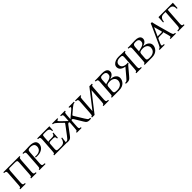

<svg xmlns="http://www.w3.org/2000/svg" viewBox="554 -2371 4199 4199"><g transform="rotate(-45 2653.0 -272.0)"><path d="M504 -425 482 -100Q480 -65 485 -49Q490 -33 504 -28.5Q518 -24 543 -23V0H375V-23Q389 -24 396.5 -28.5Q404 -33 408 -49Q412 -65 414 -100L436 -425Q440 -472 426.5 -483.5Q413 -495 375 -495H208Q187 -495 180 -483.5Q173 -472 169 -425L147 -100Q145 -65 150 -49Q155 -33 169 -28.5Q183 -24 208 -23V0H40V-23Q54 -24 61.5 -28.5Q69 -33 73 -49Q77 -65 79 -100L101 -425Q104 -460 98.5 -475.5Q93 -491 79 -496Q65 -501 40 -502V-525H543V-502Q529 -501 521.5 -496Q514 -491 510.5 -475.5Q507 -460 504 -425Z M633 0V-23Q647 -24 654.5 -28.5Q662 -33 666 -49Q670 -65 672 -100L694 -425Q697 -460 691.5 -475.5Q686 -491 672 -496Q658 -501 633 -502V-525H702Q740 -525 765.5 -526.5Q791 -528 813.5 -529Q836 -530 864 -530Q938 -530 986.5 -503Q1035 -476 1035 -411Q1035 -368 1007 -328Q979 -288 920.5 -265.5Q862 -243 770 -252L772 -276Q829 -270 866 -280.5Q903 -291 924.5 -311Q946 -331 954.5 -355.5Q963 -380 963 -403Q963 -442 945.5 -462Q928 -482 901 -489.5Q874 -497 847 -497Q800 -497 782.5 -482.5Q765 -468 762 -425L740 -100Q738 -65 743.5 -49Q749 -33 767.5 -28.5Q786 -24 821 -23V0Z M1088 0V-23Q1102 -24 1109.5 -28.5Q1117 -33 1121 -49Q1125 -65 1127 -100L1149 -425Q1151 -460 1146 -475.5Q1141 -491 1127 -496Q1113 -501 1088 -502V-525H1464L1456 -405H1433Q1433 -430 1426.5 -450.5Q1420 -471 1397 -483Q1374 -495 1326 -495H1266Q1247 -495 1237 -491Q1227 -487 1223 -472.5Q1219 -458 1217 -425L1209 -298Q1217 -304 1229 -306Q1241 -308 1256 -308H1337Q1367 -308 1383.5 -320Q1400 -332 1404 -365H1427L1417 -215H1394Q1394 -251 1383.5 -264.5Q1373 -278 1337 -278H1256Q1228 -278 1217 -269Q1206 -260 1204 -231L1195 -100Q1193 -67 1198 -52.5Q1203 -38 1219.5 -34Q1236 -30 1266 -30H1330Q1398 -30 1427 -66.5Q1456 -103 1464 -155H1487L1468 0Z M2125 -103Q2148 -67 2161.5 -50Q2175 -33 2189.5 -28Q2204 -23 2228 -23V0Q2215 2 2204 3Q2193 4 2183 4Q2147 4 2125.5 -5.5Q2104 -15 2090.5 -32Q2077 -49 2064 -71L1952 -257Q1943 -272 1934 -277.5Q1925 -283 1918 -283Q1910 -283 1903 -276Q1896 -269 1895 -252L1885 -100Q1883 -65 1887.5 -49Q1892 -33 1904 -28.5Q1916 -24 1936 -23V0H1788V-23Q1802 -24 1809.5 -28.5Q1817 -33 1821 -49Q1825 -65 1827 -100L1838 -252Q1840 -271 1833.5 -277Q1827 -283 1819 -283Q1812 -283 1802.5 -277.5Q1793 -272 1782 -257L1643 -71Q1627 -49 1611 -32Q1595 -15 1572.5 -5.5Q1550 4 1514 4Q1504 4 1493 3Q1482 2 1471 0V-23Q1496 -23 1511.5 -28Q1527 -33 1543.5 -50Q1560 -67 1587 -103L1745 -313Q1753 -323 1755.5 -330.5Q1758 -338 1750 -345L1641 -450Q1614 -476 1595 -488Q1576 -500 1548 -502V-525H1713V-502Q1690 -501 1683 -497Q1676 -493 1676 -484Q1676 -477 1682.5 -465.5Q1689 -454 1711 -433L1840 -310H1842L1850 -425Q1853 -460 1848 -475.5Q1843 -491 1831 -496Q1819 -501 1799 -502V-525H1946V-502Q1932 -501 1924.5 -496Q1917 -491 1913.5 -475.5Q1910 -460 1907 -425L1899 -310H1901L2047 -433Q2073 -454 2081.5 -465.5Q2090 -477 2090 -487Q2090 -494 2083 -497.5Q2076 -501 2057 -502V-525H2222V-502Q2192 -500 2171.5 -488Q2151 -476 2120 -450L1996 -345Q1988 -338 1989 -330.5Q1990 -323 1996 -313Z M2338 0H2258V-23Q2272 -24 2279.5 -28.5Q2287 -33 2291 -49Q2295 -65 2297 -100L2319 -425Q2322 -460 2316.5 -475.5Q2311 -491 2297 -496Q2283 -501 2258 -502V-525H2426V-502Q2412 -501 2404.5 -496Q2397 -491 2393.5 -475.5Q2390 -460 2387 -425L2364 -92L2701 -525H2781V-502Q2767 -501 2759 -496Q2751 -491 2747.5 -475.5Q2744 -460 2742 -425L2720 -100Q2718 -65 2723 -49Q2728 -33 2742 -28.5Q2756 -24 2781 -23V0H2613V-23Q2627 -24 2634.5 -28.5Q2642 -33 2646 -49Q2650 -65 2652 -100L2674 -432Z M2871 0V-23Q2885 -24 2893 -28.5Q2901 -33 2904.5 -49Q2908 -65 2910 -100L2932 -425Q2935 -460 2929.5 -475.5Q2924 -491 2910 -496Q2896 -501 2871 -502V-525H2940Q2987 -525 3026 -527.5Q3065 -530 3096 -530Q3157 -530 3191 -516.5Q3225 -503 3239 -481Q3253 -459 3253 -432Q3253 -350 3137 -312V-310Q3220 -306 3264 -269.5Q3308 -233 3308 -176Q3308 -148 3296 -117.5Q3284 -87 3259 -60Q3234 -33 3194 -16.5Q3154 0 3098 0ZM2992 -293Q3001 -301 3013 -304Q3025 -307 3045 -311Q3074 -317 3105.5 -328Q3137 -339 3159 -361.5Q3181 -384 3181 -422Q3181 -497 3082 -497Q3033 -497 3017.5 -478.5Q3002 -460 3000 -425ZM3069 -33Q3119 -33 3151.5 -47Q3184 -61 3202.5 -82Q3221 -103 3228.5 -127Q3236 -151 3236 -170Q3236 -223 3194.5 -255Q3153 -287 3082 -284Q3035 -282 3012.5 -270.5Q2990 -259 2987 -225L2978 -100Q2975 -54 2996 -43.5Q3017 -33 3069 -33Z M3661 -271Q3654 -271 3645.5 -265.5Q3637 -260 3624 -245L3477 -71Q3459 -50 3443 -33Q3427 -16 3405.5 -6Q3384 4 3347 4Q3337 4 3326 3Q3315 2 3304 0V-23Q3329 -23 3343.5 -28.5Q3358 -34 3374 -51Q3390 -68 3420 -103L3562 -271Q3525 -276 3491.5 -291Q3458 -306 3437 -332.5Q3416 -359 3416 -397Q3416 -438 3442 -467.5Q3468 -497 3511 -513.5Q3554 -530 3604 -530Q3632 -530 3654 -529Q3676 -528 3701.5 -526.5Q3727 -525 3763 -525H3797V-502Q3783 -501 3775 -496Q3767 -491 3764 -475.5Q3761 -460 3758 -425L3736 -100Q3735 -76 3737 -59Q3739 -42 3752 -33Q3765 -24 3797 -23V0H3629V-23Q3643 -25 3650.5 -29.5Q3658 -34 3662 -49.5Q3666 -65 3668 -100L3690 -425Q3693 -460 3685.5 -475Q3678 -490 3661 -493.5Q3644 -497 3617 -497Q3554 -497 3520 -470.5Q3486 -444 3486 -400Q3486 -346 3525 -319.5Q3564 -293 3622 -293Q3631 -293 3641.5 -293.5Q3652 -294 3662 -295Z M3887 0V-23Q3901 -24 3909 -28.5Q3917 -33 3920.5 -49Q3924 -65 3926 -100L3948 -425Q3951 -460 3945.5 -475.5Q3940 -491 3926 -496Q3912 -501 3887 -502V-525H3956Q4003 -525 4042 -527.5Q4081 -530 4112 -530Q4173 -530 4207 -516.5Q4241 -503 4255 -481Q4269 -459 4269 -432Q4269 -350 4153 -312V-310Q4236 -306 4280 -269.5Q4324 -233 4324 -176Q4324 -148 4312 -117.5Q4300 -87 4275 -60Q4250 -33 4210 -16.5Q4170 0 4114 0ZM4008 -293Q4017 -301 4029 -304Q4041 -307 4061 -311Q4090 -317 4121.5 -328Q4153 -339 4175 -361.5Q4197 -384 4197 -422Q4197 -497 4098 -497Q4049 -497 4033.5 -478.5Q4018 -460 4016 -425ZM4085 -33Q4135 -33 4167.5 -47Q4200 -61 4218.5 -82Q4237 -103 4244.5 -127Q4252 -151 4252 -170Q4252 -223 4210.5 -255Q4169 -287 4098 -284Q4051 -282 4028.5 -270.5Q4006 -259 4003 -225L3994 -100Q3991 -54 4012 -43.5Q4033 -33 4085 -33Z M4778 -100Q4788 -66 4797 -50Q4806 -34 4819 -29Q4832 -24 4853 -23V0H4687V-23Q4706 -24 4714.5 -28.5Q4723 -33 4722.5 -49Q4722 -65 4712 -100L4679 -218Q4672 -213 4662.5 -211.5Q4653 -210 4643 -210H4551Q4531 -210 4520 -206Q4509 -202 4501 -185L4463 -100Q4447 -64 4447 -48Q4447 -32 4462.5 -28Q4478 -24 4507 -23V0H4349V-23Q4361 -24 4371.5 -28Q4382 -32 4393.5 -48Q4405 -64 4421 -100L4579 -446Q4592 -472 4602 -497Q4612 -522 4622 -548H4660Q4665 -522 4670.5 -497Q4676 -472 4683 -446ZM4646 -240Q4661 -240 4665 -246Q4669 -252 4664 -268L4617 -436H4615L4525 -236Q4531 -239 4538 -239.5Q4545 -240 4553 -240Z M4921 0V-23Q4950 -24 4966.5 -28.5Q4983 -33 4990.5 -49Q4998 -65 5000 -100L5027 -495H4966Q4908 -495 4881.5 -459Q4855 -423 4851 -370H4828L4838 -525H5284L5274 -370H5251Q5251 -405 5243.5 -433.5Q5236 -462 5214 -478.5Q5192 -495 5149 -495H5095L5068 -100Q5066 -65 5070.5 -49Q5075 -33 5087 -28.5Q5099 -24 5119 -23V0Z"/></g></svg>

Font: Bona Nova SC
Style: Italic
Weight: 400
Italic angle: -4°
Designer: Mateusz Machalski
Foundry: Capitalics
Version: Version 4.001; ttfautohint (v1.8.4.7-5d5b)